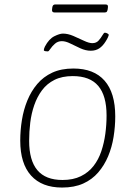

<svg xmlns="http://www.w3.org/2000/svg" viewBox="-20 -837 609 863"><path d="M259 6Q168 6 119.5 -48Q71 -102 71 -205Q71 -251 78.5 -297.5Q86 -344 103 -385.5Q120 -427 147.5 -459.5Q175 -492 215 -510.5Q255 -529 310 -529Q402 -529 450 -474.5Q498 -420 498 -314Q498 -268 490.5 -221.5Q483 -175 466 -134.5Q449 -94 421.5 -62Q394 -30 354 -12Q314 6 259 6ZM261 -28Q309 -28 343.5 -45Q378 -62 400.5 -91Q423 -120 435.5 -157.5Q448 -195 453.5 -236Q459 -277 459 -318Q459 -407 421.5 -451Q384 -495 307 -495Q259 -495 225 -478Q191 -461 169 -431.5Q147 -402 134 -364.5Q121 -327 116 -286Q111 -245 111 -204Q111 -116 148 -72Q185 -28 261 -28ZM195 -606Q190 -606 183.5 -607Q177 -608 177 -612Q177 -615 178.5 -619.5Q180 -624 182 -628Q200 -662 224 -674Q248 -686 263 -686Q285 -686 309.5 -675.5Q334 -665 357 -654Q380 -643 395 -643Q413 -643 423.5 -655Q434 -667 440.5 -678.5Q447 -690 451 -690Q457 -690 463 -686.5Q469 -683 469 -680Q469 -678 465.5 -670Q462 -662 455 -651Q442 -630 426 -619.5Q410 -609 388 -609Q365 -609 341 -620Q317 -631 296 -641.5Q275 -652 258 -652Q240 -652 227 -640.5Q214 -629 206.5 -617.5Q199 -606 195 -606ZM225 -781Q218 -781 215.5 -785Q213 -789 214 -795L215 -803Q216 -811 219.5 -814Q223 -817 228 -817H454Q462 -817 464 -813Q466 -809 465 -803L464 -795Q463 -789 460.5 -785Q458 -781 451 -781Z"/></svg>

Font: Asap Thin
Style: Italic
Weight: 250
Italic angle: -6°
Designer: Pablo Cosgaya
Foundry: Omnibus-Type
Version: Version 3.001